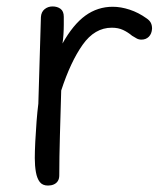

<svg xmlns="http://www.w3.org/2000/svg" viewBox="-20 -563 499 596"><path d="M107 -510Q108 -526 118.5 -534.5Q129 -543 143 -543Q158 -543 168 -535.5Q178 -528 178 -511Q178 -502 178 -487Q178 -472 177 -456.5Q176 -441 174 -428Q207 -487 245 -514.5Q283 -542 330 -542Q355 -542 382.5 -533Q410 -524 435 -506Q444 -500 448 -492.5Q452 -485 452 -474Q451 -458 442 -449Q433 -440 419 -440Q411 -440 404.5 -443.5Q398 -447 390 -452Q377 -463 362 -470Q347 -477 327 -477Q274 -477 236.5 -424Q199 -371 170 -282Q169 -247 168 -212Q167 -177 166 -142.5Q165 -108 164.5 -76.5Q164 -45 164 -19Q164 -8 159.5 -1Q155 6 147 9.5Q139 13 129 13Q112 13 103.5 2Q95 -9 91.5 -28.5Q88 -48 88 -72Q88 -92 89.5 -123Q91 -154 93.5 -186Q96 -218 99 -241Z"/></svg>

Font: Playpen Sans Light
Style: Regular
Weight: 300
Designer: Laura Meseguer, Veronika Burian, José Scaglione
Foundry: TypeTogether
Version: Version 1.001